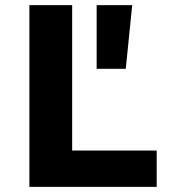

<svg xmlns="http://www.w3.org/2000/svg" viewBox="-20 -725 673 745"><path d="M94 0V-705H260V-141H588V0ZM355 -458V-705H493L468 -458Z"/></svg>

Font: Nunito Sans 6pt ExtraBold
Style: Regular
Weight: 800
Version: Version 3.101;gftools[0.9.27]